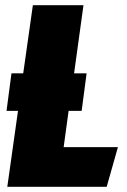

<svg xmlns="http://www.w3.org/2000/svg" viewBox="-20 -716 486 736"><path d="M224 -152H432L389 0H8L49 -291H5L24 -435H69L106 -696H300L264 -435H312L293 -291H243Z"/></svg>

Font: Fira Sans Extra Condensed Black
Style: Italic
Weight: 900
Width: 3
Italic angle: -8°
Designer: Carrois Corporate & Edenspiekermann AG
Foundry: Carrois Corporate GbR & Edenspiekermann AG
Version: Version 4.203